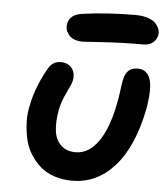

<svg xmlns="http://www.w3.org/2000/svg" viewBox="-53 -751 725 844"><g transform="rotate(5 309.5 -329.0)"><path d="M290 -566.9Q249 -566.9 229.2 -589.1Q209.5 -611.3 214.8 -640.1Q222.7 -682.1 279.8 -689Q387.7 -704.1 511.2 -704.1Q543 -704.1 566.4 -696Q589.8 -688 600.8 -675.5Q611.8 -663.1 616.2 -650.1Q620.6 -637.2 618.2 -625Q613.8 -603.5 597.9 -590.8Q582 -578.1 559.1 -578.1Q459 -578.1 376 -572.5Q293 -566.9 290 -566.9ZM295.9 45.9Q252.9 45.9 216.6 33.4Q180.2 21 155 -1.2Q129.9 -23.4 111.1 -53.7Q92.3 -84 84.5 -119.1Q76.7 -154.3 75.2 -193.1Q73.7 -231.9 83 -271Q99.6 -353 147.9 -437Q167 -469.2 201.2 -469.2Q234.4 -469.2 251.2 -447.3Q268.1 -425.3 261.2 -392.1Q258.8 -378.4 238.8 -338.1Q218.8 -297.9 210.9 -258.8Q201.7 -207 206.3 -167.2Q210.9 -127.4 235.4 -103.8Q259.8 -80.1 300.8 -80.1Q357.4 -80.1 399.4 -137.9Q441.4 -195.8 462.9 -305.2Q469.2 -334 473.1 -366.5Q477.1 -398.9 480 -412.1Q485.4 -440.9 499.8 -455.6Q514.2 -470.2 542 -470.2Q582 -470.2 596.2 -429.9Q610.4 -389.6 594.2 -295.9Q560.5 -127.4 482.7 -40.8Q404.8 45.9 295.9 45.9Z"/></g></svg>

Font: Shantell Sans Bouncy
Style: Italic
Weight: 600
Italic angle: -11.31°
Designer: Stephen Nixon, Anya Danilova, Shantell Martin
Foundry: Arrow Type
Version: Version 1.006;[9816181b4]